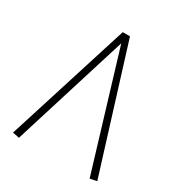

<svg xmlns="http://www.w3.org/2000/svg" viewBox="-153 -735 797 849"><g transform="rotate(30 245.5 -310.0)"><path d="M426 7 248 -581 65 7 31 0 229 -627H266L461 0Z"/></g></svg>

Font: FiraGO UltraLight
Style: Regular
Weight: 200
Designer: bBox Type
Foundry: bBox Type GmbH
Version: Version 1.001